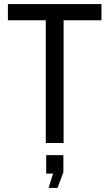

<svg xmlns="http://www.w3.org/2000/svg" viewBox="-20 -706 541 948"><path d="M481 -686V-606H294V0H206V-606H19V-686ZM264 222H220L242 151H208V60H293V144Z"/></svg>

Font: Archivo Narrow
Style: Regular
Weight: 400
Designer: Hector Gatti
Foundry: Omnibus-Type
Version: Version 1.003